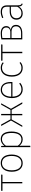

<svg xmlns="http://www.w3.org/2000/svg" viewBox="2118 -2730 829 5104"><g transform="rotate(-90 2532.0 -178.5)"><path d="M444 -562H11V-527H210V0H246V-527H438Z M748 -573C608 -573 518 -465 518 -280C518 -98 604 11 746 11C886 11 975 -97 975 -283C975 -471 888 -573 748 -573ZM748 -540C866 -540 938 -450 938 -283C938 -112 863 -23 746 -23C628 -23 556 -114 556 -280C556 -451 631 -540 748 -540Z M1386 -573C1307 -573 1248 -532 1207 -476L1204 -562H1173V216L1210 210V-76C1244 -28 1302 11 1378 11C1514 11 1587 -103 1587 -285C1587 -471 1517 -573 1386 -573ZM1376 -23C1303 -23 1249 -62 1210 -118V-437C1256 -498 1304 -540 1384 -540C1492 -540 1549 -455 1549 -285C1549 -114 1488 -23 1376 -23Z M2338 -562H2301L2163 -314H2054V-562H2020V-314H1910L1773 -562H1734L1880 -301L1709 0H1746L1908 -283H2020V0H2054V-283H2163L2325 0H2365L2192 -301Z M2904 -306C2904 -467 2835 -573 2694 -573C2562 -573 2476 -460 2476 -276C2476 -95 2565 11 2707 11C2779 11 2832 -14 2882 -56L2862 -82C2812 -44 2771 -23 2707 -23C2600 -23 2521 -96 2514 -262H2902C2903 -272 2904 -289 2904 -306ZM2868 -294H2514C2519 -465 2600 -540 2696 -540C2815 -540 2868 -449 2868 -319Z M3278 -573C3138 -573 3046 -460 3046 -278C3046 -94 3139 11 3280 11C3341 11 3393 -12 3433 -48L3413 -73C3376 -42 3334 -23 3278 -23C3166 -23 3084 -108 3084 -278C3084 -451 3168 -539 3279 -539C3334 -539 3373 -524 3407 -494L3428 -518C3382 -557 3339 -573 3278 -573Z M3904 -562H3471V-527H3670V0H3706V-527H3898Z M4286 -305C4348 -316 4390 -360 4390 -427C4390 -511 4329 -573 4197 -573C4144 -573 4086 -566 4037 -556V0H4200C4337 0 4422 -59 4422 -166C4422 -254 4368 -298 4286 -305ZM4198 -541C4310 -541 4352 -491 4352 -427C4352 -357 4306 -318 4227 -318H4074V-530C4113 -537 4149 -541 4198 -541ZM4200 -32H4074V-286H4234C4332 -286 4384 -247 4384 -165C4384 -72 4307 -32 4200 -32Z M4942 -120V-401C4942 -514 4890 -573 4768 -573C4711 -573 4659 -559 4603 -536L4613 -505C4668 -527 4717 -540 4766 -540C4871 -540 4905 -492 4905 -397V-335H4782C4648 -335 4560 -272 4560 -156C4560 -55 4623 11 4730 11C4810 11 4870 -24 4911 -91C4913 -29 4937 -2 4981 11L4990 -15C4957 -28 4942 -48 4942 -120ZM4733 -23C4650 -23 4599 -71 4599 -157C4599 -255 4671 -303 4790 -303H4905V-133C4869 -64 4815 -23 4733 -23Z"/></g></svg>

Font: Glow Sans SC Normal ExtraLight
Style: Regular
Weight: 200
Designer: Ryoko NISHIZUKA (kana, bopomofo & ideographs); Paul D. Hunt (Latin, Greek & Cyrillic); Sandoll Communications, Soo-young
Version: Version 0.93